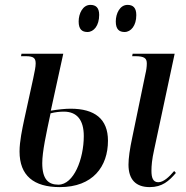

<svg xmlns="http://www.w3.org/2000/svg" viewBox="-20 -756 762 786"><path d="M490 -625C516 -625 538 -651 538 -694C538 -725 524 -736 502 -736C471 -736 454 -701 454 -668C454 -636 468 -625 490 -625ZM338 -625C364 -625 386 -651 386 -695C386 -725 372 -736 350 -736C319 -736 302 -701 302 -668C302 -636 316 -625 338 -625ZM225 10C360 10 422 -74 422 -180C422 -269 368 -311 269 -311C247 -311 219 -308 188 -303L239 -536H68L66 -526H85C119 -526 126 -517 126 -496C126 -482 122 -464 116 -435L79 -266C71 -228 60 -177 60 -136C60 -37 118 10 225 10ZM593 10C644 10 672 -15 700 -48L693 -56C672 -31 649 -10 628 -10C606 -10 600 -29 600 -57C600 -77 602 -103 611 -143L695 -536H523L521 -526H533C572 -526 581 -517 581 -496C581 -483 579 -468 575 -452L522 -196C511 -145 506 -108 506 -82C506 -21 536 10 593 10ZM219 0C178 0 153 -22 153 -88C153 -135 169 -208 187 -292C205 -297 226 -299 241 -299C295 -299 323 -265 323 -199C323 -105 282 0 219 0Z"/></svg>

Font: Noto Serif Display ExtraCondensed Medium
Style: Italic
Weight: 500
Width: 2
Italic angle: -12°
Designer: Monotype Design Team
Foundry: Monotype Imaging Inc.
Version: Version 2.009